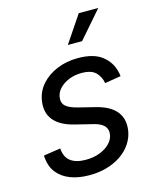

<svg xmlns="http://www.w3.org/2000/svg" viewBox="-115 -837 752 928"><g transform="rotate(-15 260.5 -373.0)"><path d="M218.3 11.7Q163.6 11.7 122.8 -3.9Q82 -19.5 57.9 -49.6Q33.7 -79.6 29.3 -123.5Q28.8 -127 28.8 -130.4Q28.8 -133.8 28.8 -137.2L113.3 -149.9Q116.7 -105 144 -85Q171.4 -64.9 219.2 -64.9Q258.3 -64.9 289.6 -76.9Q320.8 -88.9 340.3 -109.1Q359.9 -129.4 363.3 -153.8Q366.7 -179.2 351.1 -196.3Q335.4 -213.4 297.9 -222.2L210.9 -243.7Q141.1 -260.7 109.9 -298.6Q78.6 -336.4 87.4 -394.5Q94.2 -440.9 125.2 -475.8Q156.2 -510.7 203.9 -530.3Q251.5 -549.8 308.1 -549.8Q386.2 -549.8 428.2 -517.3Q470.2 -484.9 481.9 -433.1Q482.9 -428.2 484.1 -422.9Q485.4 -417.5 485.4 -412.1L404.8 -398.9Q399.9 -430.2 378.2 -452.9Q356.4 -475.6 306.6 -475.6Q272.5 -475.6 243.9 -464.1Q215.3 -452.6 196.8 -433.3Q178.2 -414.1 174.8 -389.6Q170.4 -361.8 188.2 -345.5Q206.1 -329.1 250.5 -318.4L329.6 -298.8Q399.9 -281.7 430.7 -243.9Q461.4 -206.1 453.1 -149.4Q447.8 -114.3 428 -84.5Q408.2 -54.7 376.7 -33.2Q345.2 -11.7 304.9 0Q264.6 11.7 218.3 11.7ZM278.3 -623.5 369.1 -758.3H466.8L349.6 -623.5Z"/></g></svg>

Font: Inter 16pt
Style: Italic
Weight: 400
Italic angle: -9.3988°
Version: Version 4.001;git-66647c0bb